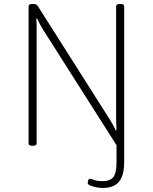

<svg xmlns="http://www.w3.org/2000/svg" viewBox="-20 -722 759 954"><path d="M572 20 197 -570Q190 -581 181.5 -596Q173 -611 164 -630L160 -629Q162 -612 162 -597.5Q162 -583 162 -561V-10Q162 -4 158 -1Q154 2 146 2H138Q130 2 126 -1Q122 -4 122 -10V-690Q122 -696 126 -699Q130 -702 138 -702H146Q152 -702 156 -701Q160 -700 163 -697.5Q166 -695 169 -690L522 -134Q529 -123 537.5 -108.5Q546 -94 555 -74L559 -75Q558 -92 557.5 -106.5Q557 -121 557 -142V-690Q557 -696 561 -699Q565 -702 573 -702H581Q589 -702 593 -699Q597 -696 597 -690V-10ZM491 212Q475 212 457.5 208.5Q440 205 428 199.5Q416 194 416 188Q416 185 416.5 181.5Q417 178 418 174.5Q419 171 421 168.5Q423 166 425 166Q433 166 447.5 172Q462 178 490 178Q527 178 543 158Q559 138 559 85V-10H597V85Q597 129 585 157.5Q573 186 549.5 199Q526 212 491 212Z"/></svg>

Font: Asap Thin
Style: Regular
Weight: 250
Designer: Pablo Cosgaya
Foundry: Omnibus-Type
Version: Version 3.001